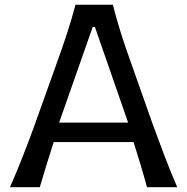

<svg xmlns="http://www.w3.org/2000/svg" viewBox="-20 -776 776 796"><path d="M21.5 0Q48.3 -61 74.7 -128.4Q101.1 -195.8 123 -256.3L215.8 -515.6Q241.2 -585.9 259.5 -642.6Q277.8 -699.2 293 -756.3H447.8Q462.9 -697.8 480.5 -641.4Q498 -585 523.4 -515.1L615.2 -255.4Q637.7 -193.4 663.1 -127Q688.5 -60.5 714.8 0H589.4Q577.1 -45.4 562.7 -93.3Q548.3 -141.1 533.7 -187H202.6Q187.5 -140.6 172.9 -92.8Q158.2 -44.9 145 0ZM511.2 -267.6 373.5 -664.1H364.3L225.1 -267.6Z"/></svg>

Font: Pinar-DS2-FD Medium
Style: Regular
Weight: 500
Designer: Amin Abedi
Version: Version 3.000